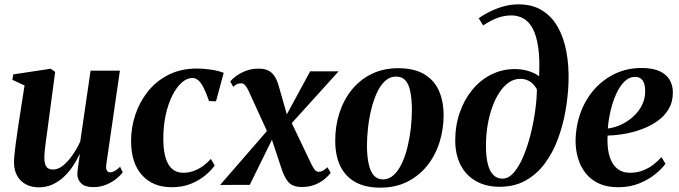

<svg xmlns="http://www.w3.org/2000/svg" viewBox="-20 -851 3126 884"><path d="M159 11.5Q125.5 11.5 100 -1.8Q74.5 -15 59.8 -40.2Q45 -65.5 44.5 -101Q44.5 -116.5 46.5 -138.2Q48.5 -160 51.8 -184.5Q55 -209 58.5 -232.2Q62 -255.5 64.5 -274L93 -457.5L37 -483.5L41 -508.5L213.5 -534.5L234 -520L202.5 -284Q200 -264 196.8 -240.8Q193.5 -217.5 190.5 -195Q187.5 -172.5 185.8 -154.5Q184 -136.5 184 -127Q184 -107.5 188 -95Q192 -82.5 200.8 -76.5Q209.5 -70.5 224.5 -70.5Q247.5 -70.5 270.8 -89.2Q294 -108 314.5 -137.8Q335 -167.5 349.5 -199.5L397 -525.5H532L469 -91.5Q467 -74 472.2 -65.8Q477.5 -57.5 487 -57.5Q496 -57.5 507.5 -63.5Q519 -69.5 533 -83L545 -57.5Q534.5 -43 514.8 -27.2Q495 -11.5 468.2 -0.5Q441.5 10.5 410 10.5Q372 10.5 354.5 -6Q337 -22.5 336 -49Q336 -53 337 -63.2Q338 -73.5 339.8 -86.8Q341.5 -100 343.8 -114Q346 -128 347.5 -139.5L346 -140Q332.5 -111 314.2 -84Q296 -57 272.5 -35.5Q249 -14 220.8 -1.2Q192.5 11.5 159 11.5Z M770.5 11Q684 11 634 -44.5Q584 -100 583.5 -199.5Q583 -261.5 602.5 -321Q622 -380.5 660.2 -429Q698.5 -477.5 755.5 -506.5Q812.5 -535.5 887.5 -535.5Q916 -535.5 950.8 -530.5Q985.5 -525.5 1010 -515.5L974.5 -384.5L942.5 -385.5Q930 -421.5 918.5 -445Q907 -468.5 894.2 -480.2Q881.5 -492 865.5 -492Q841 -492 817 -471Q793 -450 773.8 -412Q754.5 -374 743 -322Q731.5 -270 732 -207Q732.5 -155 743.5 -121.2Q754.5 -87.5 774.8 -71.5Q795 -55.5 823.5 -55.5Q850 -55.5 873.5 -64.5Q897 -73.5 916.8 -88.2Q936.5 -103 951 -119.5L968.5 -89Q952.5 -66.5 925 -43.5Q897.5 -20.5 859 -4.8Q820.5 11 770.5 11Z M1368.5 10Q1347 10 1330.8 3.5Q1314.5 -3 1302.2 -19.8Q1290 -36.5 1279 -66L1217 -253L1249 -242L1130 0L993.5 0.5L1234 -276.5L1221.5 -220.5L1125 -431.5Q1117 -448.5 1109.2 -458Q1101.5 -467.5 1089.5 -467.5Q1078 -467.5 1069.8 -463Q1061.5 -458.5 1054 -451L1040 -476Q1049 -487.5 1067.2 -501Q1085.5 -514.5 1112 -524.8Q1138.5 -535 1172 -535Q1196 -535 1212.8 -527.5Q1229.5 -520 1241.5 -503.8Q1253.5 -487.5 1261.5 -461.5L1310.5 -290L1283 -292L1408 -522.5H1539L1295.5 -253.5L1310 -312L1412 -98.5Q1421 -80 1428.5 -70Q1436 -60 1448 -60Q1457.5 -60 1466.2 -64.8Q1475 -69.5 1487.5 -81L1502.5 -55Q1491 -40 1472.5 -25Q1454 -10 1428.2 0Q1402.5 10 1368.5 10Z M1813.5 -537Q1884 -537 1930 -511.2Q1976 -485.5 1999 -437.2Q2022 -389 2022.5 -321Q2022.5 -255 2003.2 -194.8Q1984 -134.5 1946.5 -87.8Q1909 -41 1854.8 -14Q1800.5 13 1731 13Q1661.5 13 1615.5 -13Q1569.5 -39 1546.5 -87.2Q1523.5 -135.5 1523.5 -201.5Q1523 -269.5 1542.5 -330.2Q1562 -391 1599.5 -437.5Q1637 -484 1691 -510.5Q1745 -537 1813.5 -537ZM1803.5 -498.5Q1775 -498.5 1753 -478.2Q1731 -458 1715.2 -423.5Q1699.5 -389 1689.2 -347Q1679 -305 1674.2 -261Q1669.5 -217 1669.5 -177.5Q1670 -129 1677.8 -94.8Q1685.5 -60.5 1701.5 -42.8Q1717.5 -25 1743 -25Q1771.5 -25 1793.5 -45.8Q1815.5 -66.5 1831.2 -101Q1847 -135.5 1857 -177.5Q1867 -219.5 1871.8 -263.5Q1876.5 -307.5 1876.5 -347Q1876 -395 1869.2 -429Q1862.5 -463 1846.8 -480.8Q1831 -498.5 1803.5 -498.5Z M2280 9Q2218 9 2172 -16.8Q2126 -42.5 2101 -90.8Q2076 -139 2076 -204.5Q2076 -273 2096.8 -332.8Q2117.5 -392.5 2154.5 -437.5Q2191.5 -482.5 2241.8 -507.8Q2292 -533 2351 -533Q2386 -533 2416.2 -523Q2446.5 -513 2462 -499.5Q2466 -578.5 2458.2 -632.2Q2450.5 -686 2433.2 -718.5Q2416 -751 2390.8 -765.5Q2365.5 -780 2334 -780Q2303 -780 2272.8 -769.5Q2242.5 -759 2204.5 -734L2184 -767Q2211 -786 2241.2 -800.2Q2271.5 -814.5 2303.2 -822.8Q2335 -831 2367.5 -831Q2430.5 -831 2475.2 -803.5Q2520 -776 2547.8 -727.2Q2575.5 -678.5 2587.8 -613.2Q2600 -548 2597.5 -472.5Q2595.5 -408 2583.5 -340Q2571.5 -272 2548.2 -209.8Q2525 -147.5 2488.2 -98Q2451.5 -48.5 2400 -19.8Q2348.5 9 2280 9ZM2293.5 -28.5Q2321 -28.5 2345 -55.8Q2369 -83 2388.2 -127.8Q2407.5 -172.5 2421.5 -226.8Q2435.5 -281 2443.5 -336.8Q2451.5 -392.5 2452 -439.5Q2445 -453.5 2433.8 -464.5Q2422.5 -475.5 2408 -481.8Q2393.5 -488 2375 -488Q2347.5 -488 2323.5 -471.8Q2299.5 -455.5 2280 -426.2Q2260.5 -397 2246.5 -358.2Q2232.5 -319.5 2225 -274.2Q2217.5 -229 2217.5 -181.5Q2217.5 -128.5 2226.2 -94.8Q2235 -61 2252 -44.8Q2269 -28.5 2293.5 -28.5Z M3044 -97Q3029.5 -76.5 2999.5 -51.2Q2969.5 -26 2925.5 -7.5Q2881.5 11 2826 11Q2774.5 11 2737.2 -6.2Q2700 -23.5 2676.5 -53.5Q2653 -83.5 2641.8 -121Q2630.5 -158.5 2630 -199Q2630.5 -270.5 2653 -332Q2675.5 -393.5 2716.5 -439.8Q2757.5 -486 2812.8 -512Q2868 -538 2933.5 -538Q2984 -538 3015.8 -523.8Q3047.5 -509.5 3062.5 -484.5Q3077.5 -459.5 3078 -427.5Q3078.5 -383 3059 -349.8Q3039.5 -316.5 3006.8 -293.5Q2974 -270.5 2934.5 -256Q2895 -241.5 2854 -234.5Q2813 -227.5 2777.5 -227Q2775.5 -191.5 2780 -160.5Q2784.5 -129.5 2796.8 -106Q2809 -82.5 2829.8 -69Q2850.5 -55.5 2881 -55.5Q2912.5 -55.5 2939.2 -65.8Q2966 -76 2987.5 -92.5Q3009 -109 3025.5 -127.5ZM2904.5 -497Q2876.5 -497 2854.5 -475Q2832.5 -453 2816.8 -417.8Q2801 -382.5 2791.2 -340.8Q2781.5 -299 2778.5 -259.5Q2802 -262 2826.5 -271.5Q2851 -281 2873.2 -296.5Q2895.5 -312 2913 -332.5Q2930.5 -353 2940.8 -378.5Q2951 -404 2950.5 -433.5Q2950 -467 2938 -482Q2926 -497 2904.5 -497Z"/></svg>

Font: Merriweather 96pt
Style: Bold Italic
Weight: 700
Italic angle: -7.8°
Version: Version 2.101